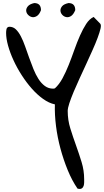

<svg xmlns="http://www.w3.org/2000/svg" viewBox="-20 -1220 673 1242"><path d="M335 -544.9Q296.9 -552.7 258.8 -580.1Q220.7 -607.4 186 -646.5Q151.4 -685.5 120.6 -733.4Q89.8 -781.2 67.4 -830.1Q44.9 -878.9 32.2 -924.8Q19.5 -970.7 19.5 -1006.8Q19.5 -1011.7 20 -1018.6Q20.5 -1025.4 22 -1031.7Q23.4 -1038.1 28.3 -1042.5Q33.2 -1046.9 41 -1046.9Q65.4 -1046.9 83 -1029.8Q100.6 -1012.7 115.2 -984.4Q129.9 -956.1 142.6 -919.9Q155.3 -883.8 168.5 -846.7Q181.6 -809.6 196.3 -773.4Q210.9 -737.3 229 -709Q247.1 -680.7 270.5 -663.6Q293.9 -646.5 324.2 -646.5Q326.2 -646.5 329.6 -647.5Q333 -648.4 335 -648.4Q362.3 -672.9 384.3 -713.4Q406.2 -753.9 424.8 -800.8Q443.4 -847.7 460.9 -897.5Q478.5 -947.3 497.6 -990.2Q516.6 -1033.2 537.6 -1065.4Q558.6 -1097.7 585.9 -1110.4L627.9 -1067.4Q635.7 -1059.6 630.4 -1035.6Q625 -1011.7 611.8 -976.1Q598.6 -940.4 579.1 -897Q559.6 -853.5 538.1 -806.6Q516.6 -759.8 495.1 -713.4Q473.6 -667 456.5 -626Q439.5 -585 428.7 -552.7Q418 -520.5 418 -502Q418 -443.4 435.1 -388.7Q452.1 -334 471.7 -279.8Q491.2 -225.6 507.8 -171.4Q524.4 -117.2 524.4 -60.5Q524.4 -52.7 524.4 -40.5Q524.4 -28.3 521 -17.6Q517.6 -6.8 508.3 -1Q499 4.9 481.4 0Q445.3 -52.7 418 -119.6Q390.6 -186.5 371.1 -258.8Q351.6 -331.1 342.3 -404.8Q333 -478.5 335 -544.9ZM201.2 -1200.2Q245.1 -1200.2 245.1 -1154.3Q234.4 -1126 218.3 -1116.2Q202.1 -1106.4 187.5 -1109.4Q172.9 -1112.3 161.6 -1124Q150.4 -1135.7 149.4 -1150.4Q148.4 -1165 160.2 -1179.2Q171.9 -1193.4 201.2 -1200.2ZM422.9 -1200.2Q466.8 -1200.2 466.8 -1154.3Q455.1 -1126 439.5 -1116.2Q423.8 -1106.4 408.7 -1109.4Q393.6 -1112.3 382.8 -1124Q372.1 -1135.7 371.1 -1150.4Q370.1 -1165 381.3 -1179.2Q392.6 -1193.4 422.9 -1200.2Z"/></svg>

Font: Gloria Hallelujah
Style: Regular
Weight: 400
Designer: Kimberly Geswein
Foundry: Kimberly Geswein
Version: Version 1.004 2010